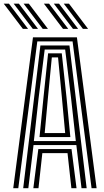

<svg xmlns="http://www.w3.org/2000/svg" viewBox="-50 -998 553 1018"><path d="M20.2 0 124.8 -800H357.8L462.2 0H435.5L334.8 -778.5H147.8L47 0ZM73 0 164.2 -756.8H318.2L409.5 0H382.2L354.8 -228.8H127.8L100.2 0ZM129.5 -250H352L326.5 -480.2L295.5 -735.5H187L155 -480.2ZM159.5 -271.2 180.5 -480.2 205 -715.2H277.5L302.8 -480.2L323 -271.2ZM187 -292.5H295.5L278.2 -480.2L257.8 -693.8H224.8L204.2 -480.2ZM126.8 0 153.2 -207.5H329.2L355.8 0H328.5L308 -186.2H174.5L154 0ZM176.5 -845 75.2 -978.5H102.8L204.2 -845ZM71.2 -845 -30.2 -978.5H-2.5L98.8 -845ZM123.8 -845 22.5 -978.5H50.2L151.5 -845ZM389.5 -845 288.2 -978.5H315.8L417 -845ZM284 -845 182.8 -978.5H210.2L311.8 -845ZM336.8 -845 235.5 -978.5H263L364.2 -845Z"/></svg>

Font: Big Shoulders Inline Text ExtraBold
Style: Regular
Weight: 800
Designer: Patric King
Foundry: XO Type Co
Version: Version 1.000